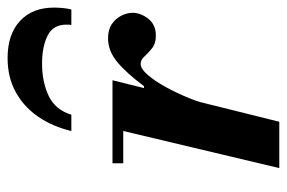

<svg xmlns="http://www.w3.org/2000/svg" viewBox="-148 -626 773 518"><g transform="rotate(-90 239.0 -366.5)"><path d="M45 0 152 -450H282L170 0ZM58 -421V-450H270V-421ZM214 -179 258 -365H266Q301 -412 331 -437Q361 -462 395 -462Q419 -462 434 -451.5Q449 -441 456.5 -425.5Q464 -410 464 -396Q464 -374 448 -353.5Q432 -333 402 -333Q381 -333 368 -343.5Q355 -354 346 -364Q337 -374 326 -374Q313 -374 296.5 -355Q280 -336 263.5 -306Q247 -276 233.5 -242.5Q220 -209 214 -179ZM145 -561Q157 -611 183 -649.5Q209 -688 249 -710.5Q289 -733 342 -733Q406 -733 442 -699.5Q478 -666 478 -608Q478 -598 477 -586Q476 -574 473 -561H431Q432 -565 432 -568.5Q432 -572 432 -575Q432 -610 402.5 -625Q373 -640 327 -640Q277 -640 239.5 -622Q202 -604 189 -561Z"/></g></svg>

Font: Libre Bodoni SemiBold
Style: Italic
Weight: 600
Italic angle: -13°
Version: Version 2.003